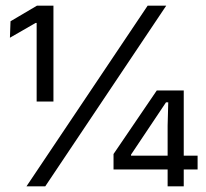

<svg xmlns="http://www.w3.org/2000/svg" viewBox="-20 -659 728 679"><path d="M109.6 -300V-577.8H105.8L15.1 -525.6L17.2 -583.8L110.8 -639H169V-300ZM73.6 0 502.2 -639H567.9L140 0ZM572.8 0V-214.8L575 -297.1H567.1L443.4 -112.2V-91L415.4 -108.5H678.8V-59.7H381.5V-114.3L534.4 -339H629.8V0Z"/></svg>

Font: Anek Gujarati Medium
Style: Regular
Weight: 500
Designer: Mrunmayee Ghaisas (Gujarati), Yesha Goshar (Latin)
Foundry: Ek Type
Version: Version 1.003